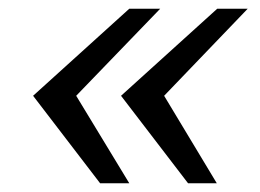

<svg xmlns="http://www.w3.org/2000/svg" viewBox="-20 -546 597 441"><path d="M210 -125 56 -326 277 -526H348L155 -326L277 -125ZM412 -125 258 -326 479 -526H549L357 -326L478 -125Z"/></svg>

Font: Archivo SemiExpanded Light
Style: Italic
Weight: 300
Width: 6
Italic angle: -10°
Designer: Hector Gatti
Foundry: Omnibus-Type
Version: Version 2.001